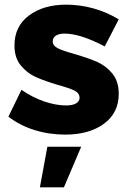

<svg xmlns="http://www.w3.org/2000/svg" viewBox="-20 -569 557 823"><path d="M257 -425Q234 -425 220 -416.5Q206 -408 206 -391Q206 -373 228 -362Q250 -351 298 -338Q356 -321 394.5 -304.5Q433 -288 461 -254.5Q489 -221 489 -167Q489 -85 425.5 -38.5Q362 8 260 8Q191 8 128 -11.5Q65 -31 16 -69L72 -184Q118 -152 168.5 -134.5Q219 -117 264 -117Q290 -117 305.5 -125.5Q321 -134 321 -150Q321 -170 298.5 -181Q276 -192 228 -205Q171 -222 134 -238.5Q97 -255 69.5 -288Q42 -321 42 -374Q42 -456 104 -502.5Q166 -549 264 -549Q323 -549 380.5 -533Q438 -517 489 -486L429 -370Q324 -425 257 -425ZM183 60H328L254 234H151Z"/></svg>

Font: Montserrat arm2
Style: Bold
Weight: 700
Designer: Julieta Ulanovsky
Foundry: Julieta Ulanovsky
Version: Version 6.000